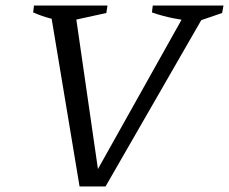

<svg xmlns="http://www.w3.org/2000/svg" viewBox="-20 -675 829 695"><path d="M268 0 159 -655H249L338 -39H321L666 -655H739L362 0ZM219 -596Q189 -601 159.5 -609Q130 -617 100 -630L103 -655H369L365 -628ZM691 -596Q647 -601 607 -609Q567 -617 530 -630L533 -655H789L784 -628Z"/></svg>

Font: Piazzolla Thin
Style: Italic
Weight: 400
Italic angle: -11.3°
Version: Version 2.005